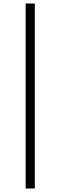

<svg xmlns="http://www.w3.org/2000/svg" viewBox="-20 -810 344 1092"><path d="M178 262H126V-790H178Z"/></svg>

Font: Tiro Gurmukhi
Style: Regular
Weight: 400
Designer: Gurmukhi: John Hudson & Fiona Ross. Latin: John Hudson.
Foundry: Tiro Typeworks Ltd.
Version: Version 1.52